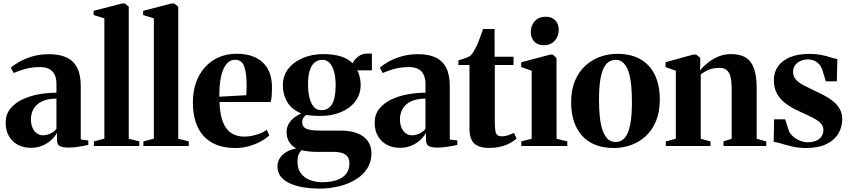

<svg xmlns="http://www.w3.org/2000/svg" viewBox="-20 -838 4876 1102"><path d="M157 10.5Q115.5 10.5 83 -6.8Q50.5 -24 31.5 -56.2Q12.5 -88.5 12.5 -133.5Q12.5 -181 39 -214Q65.5 -247 108.5 -267.2Q151.5 -287.5 202.8 -296.8Q254 -306 304 -306V-358Q304 -386.5 294.2 -408Q284.5 -429.5 264 -441.2Q243.5 -453 210 -453Q160 -453 120.8 -441.2Q81.5 -429.5 58.5 -419L42 -449Q58.5 -464.5 89.5 -482.5Q120.5 -500.5 164.2 -513.8Q208 -527 262.5 -527Q322 -527 362.2 -508Q402.5 -489 423 -448.8Q443.5 -408.5 443.5 -345V-37.5L487 -31.5V-6.5Q476.5 -4 458 -0.2Q439.5 3.5 417.5 6.2Q395.5 9 373 9Q341 9 324 0.8Q307 -7.5 307 -36V-76.5Q298 -57.5 277.2 -37.2Q256.5 -17 226 -3.2Q195.5 10.5 157 10.5ZM226.5 -61.5Q247 -61.5 268.5 -71Q290 -80.5 304 -98.5V-272Q255 -272 222.5 -256.8Q190 -241.5 173.8 -214.8Q157.5 -188 157.5 -153Q157.5 -125.5 166.5 -104.8Q175.5 -84 191.2 -72.8Q207 -61.5 226.5 -61.5Z M579 -42V-733L517.5 -751.5V-776L680.5 -818H696L719 -800V-41.5L779.5 -26.5V0H519V-26.5Z M863 -42V-733L801.5 -751.5V-776L964.5 -818H980L1003 -800V-41.5L1063.5 -26.5V0H803V-26.5Z M1333.5 11.5Q1249 11.5 1194.5 -20.5Q1140 -52.5 1113.5 -111.2Q1087 -170 1087 -249.5Q1087 -315 1106 -366.8Q1125 -418.5 1159 -455Q1193 -491.5 1238.5 -510.5Q1284 -529.5 1338 -529.5Q1432.5 -529.5 1486 -481.5Q1539.5 -433.5 1541 -342.5Q1541 -309.5 1539.2 -287.2Q1537.5 -265 1533.5 -252.5H1240Q1241.5 -203 1250.8 -165.8Q1260 -128.5 1277.5 -103.8Q1295 -79 1321.2 -66.5Q1347.5 -54 1382.5 -54Q1415.5 -54 1452.5 -65.2Q1489.5 -76.5 1511 -93L1525.5 -61.5Q1510.5 -45.5 1480.8 -28.5Q1451 -11.5 1412.8 0Q1374.5 11.5 1333.5 11.5ZM1239 -283 1393.5 -291.5Q1394.5 -306 1394.8 -319.5Q1395 -333 1395.5 -347.5Q1395.5 -419.5 1381.5 -457.2Q1367.5 -495 1329.5 -495Q1309.5 -495 1292.8 -482.8Q1276 -470.5 1263.8 -444.5Q1251.5 -418.5 1245 -378.5Q1238.5 -338.5 1239 -283Z M1811 244.5Q1768.5 244.5 1726.2 238Q1684 231.5 1649.2 217Q1614.5 202.5 1593.5 178Q1572.5 153.5 1572.5 117Q1572.5 90.5 1586.2 69.5Q1600 48.5 1624.2 34Q1648.5 19.5 1680 14Q1652.5 -2 1638.8 -25Q1625 -48 1625 -80Q1625 -105 1635.8 -125Q1646.5 -145 1665.5 -160.5Q1684.5 -176 1709 -187Q1653 -210.5 1628.2 -253.2Q1603.5 -296 1603.5 -348.5Q1603.5 -404 1635.5 -444.2Q1667.5 -484.5 1720.2 -506Q1773 -527.5 1835.5 -527.5Q1895.5 -527.5 1936.8 -514.2Q1978 -501 2004 -474.5Q2015 -498 2037 -514.2Q2059 -530.5 2089.5 -530.5H2114.5V-434.5L2029.5 -434Q2035.5 -427.5 2040 -413.5Q2044.5 -399.5 2047.2 -382.8Q2050 -366 2050 -351.5Q2050 -296 2019 -255.8Q1988 -215.5 1935.8 -194Q1883.5 -172.5 1819 -172.5Q1798.5 -172.5 1775.5 -174Q1752.5 -175.5 1736.5 -178Q1727 -170.5 1720.8 -160.8Q1714.5 -151 1714.5 -135.5Q1714.5 -110 1737.8 -99.2Q1761 -88.5 1819 -88.5H1934Q1992 -88.5 2031.5 -72.8Q2071 -57 2091.5 -27.5Q2112 2 2112 42Q2112 89.5 2089 127Q2066 164.5 2024.8 190.5Q1983.5 216.5 1928.8 230.5Q1874 244.5 1811 244.5ZM1826.5 208Q1875.5 208 1911.2 196.2Q1947 184.5 1966.2 160.5Q1985.5 136.5 1985.5 100Q1985.5 78 1976.2 63.5Q1967 49 1946.2 41.2Q1925.5 33.5 1891 33.5H1797.5Q1771 33.5 1748.8 30.8Q1726.5 28 1710.5 24Q1701 33.5 1694.2 48.5Q1687.5 63.5 1687.5 91.5Q1687.5 131.5 1707.2 157.2Q1727 183 1758.8 195.2Q1790.5 207.5 1826.5 208ZM1824 -205.5Q1865 -205.5 1885.8 -240.5Q1906.5 -275.5 1906.5 -350.5Q1906.5 -392 1898 -424.5Q1889.5 -457 1872.8 -475.8Q1856 -494.5 1831 -494.5Q1804.5 -494.5 1786 -479.5Q1767.5 -464.5 1757.8 -433Q1748 -401.5 1748 -353Q1748 -310.5 1756.2 -277Q1764.5 -243.5 1781.2 -224.5Q1798 -205.5 1824 -205.5Z M2275 10.5Q2233.5 10.5 2201 -6.8Q2168.5 -24 2149.5 -56.2Q2130.5 -88.5 2130.5 -133.5Q2130.5 -181 2157 -214Q2183.5 -247 2226.5 -267.2Q2269.5 -287.5 2320.8 -296.8Q2372 -306 2422 -306V-358Q2422 -386.5 2412.2 -408Q2402.5 -429.5 2382 -441.2Q2361.5 -453 2328 -453Q2278 -453 2238.8 -441.2Q2199.5 -429.5 2176.5 -419L2160 -449Q2176.5 -464.5 2207.5 -482.5Q2238.5 -500.5 2282.2 -513.8Q2326 -527 2380.5 -527Q2440 -527 2480.2 -508Q2520.5 -489 2541 -448.8Q2561.5 -408.5 2561.5 -345V-37.5L2605 -31.5V-6.5Q2594.5 -4 2576 -0.2Q2557.5 3.5 2535.5 6.2Q2513.5 9 2491 9Q2459 9 2442 0.8Q2425 -7.5 2425 -36V-76.5Q2416 -57.5 2395.2 -37.2Q2374.5 -17 2344 -3.2Q2313.5 10.5 2275 10.5ZM2344.5 -61.5Q2365 -61.5 2386.5 -71Q2408 -80.5 2422 -98.5V-272Q2373 -272 2340.5 -256.8Q2308 -241.5 2291.8 -214.8Q2275.5 -188 2275.5 -153Q2275.5 -125.5 2284.5 -104.8Q2293.5 -84 2309.2 -72.8Q2325 -61.5 2344.5 -61.5Z M2787 11Q2729.5 11 2702 -14.5Q2674.5 -40 2674.5 -101V-465H2611V-491.5Q2621 -495 2632.8 -498.5Q2644.5 -502 2655.8 -506.2Q2667 -510.5 2674 -514.5Q2683 -520 2689.8 -529.2Q2696.5 -538.5 2702.5 -549.5Q2708.5 -560.5 2714 -571Q2719.5 -581.5 2726.2 -599Q2733 -616.5 2740 -636.2Q2747 -656 2752.5 -671.5H2818.5L2819 -512.5H2927.5V-465H2820V-136Q2820 -100.5 2824 -83.2Q2828 -66 2837.2 -60.8Q2846.5 -55.5 2862 -55.5Q2878.5 -55.5 2897.5 -62Q2916.5 -68.5 2930 -75.5L2945 -42.5Q2930 -29.5 2907.8 -17Q2885.5 -4.5 2855.2 3.2Q2825 11 2787 11Z M2972 0V-26.5L3031.5 -41.5V-432L2971.5 -453.5V-480.5L3137.5 -524.5H3153L3174 -505.5L3174.5 -41.5L3236 -26.5V0ZM3100.5 -578.5Q3065 -578.5 3045.8 -600.2Q3026.5 -622 3026.5 -654Q3026.5 -691 3049.2 -716.5Q3072 -742 3112 -742H3113Q3148 -742 3167.5 -720.8Q3187 -699.5 3187 -667Q3187 -630.5 3164.2 -604.5Q3141.5 -578.5 3101.5 -578.5Z M3258 -250.5Q3258 -322 3280 -374.2Q3302 -426.5 3339.5 -460.8Q3377 -495 3424.2 -512Q3471.5 -529 3522.5 -529Q3602 -529 3656.5 -497.5Q3711 -466 3739 -407.2Q3767 -348.5 3767 -266.5Q3767 -195.5 3745.2 -143Q3723.5 -90.5 3686 -56.2Q3648.5 -22 3601.2 -5.2Q3554 11.5 3503 11.5Q3444.5 11.5 3399 -6Q3353.5 -23.5 3322.2 -57.5Q3291 -91.5 3274.5 -140.2Q3258 -189 3258 -250.5ZM3514 -23Q3545.5 -23 3566.2 -47.2Q3587 -71.5 3597 -122.2Q3607 -173 3607 -251.5Q3607 -303.5 3602.8 -348Q3598.5 -392.5 3587.8 -425.2Q3577 -458 3559 -476.2Q3541 -494.5 3514 -494.5Q3481 -494.5 3459.8 -470.5Q3438.5 -446.5 3428.2 -395.8Q3418 -345 3418 -265Q3418 -213.5 3422.5 -169.2Q3427 -125 3438 -92Q3449 -59 3467.5 -41Q3486 -23 3514 -23Z M3859 -41.5V-432L3800 -453V-481L3958 -524.5H3976L3999 -506.5V-468.5L3997.5 -434Q4016.5 -457 4043.2 -478.2Q4070 -499.5 4103.5 -513.5Q4137 -527.5 4175.5 -527.5Q4229 -527.5 4261.2 -507Q4293.5 -486.5 4308.2 -443Q4323 -399.5 4323 -330.5V-41.5L4378 -26.5V0H4132.5V-26.5L4179.5 -41.5V-329Q4179.5 -368 4173.5 -394.5Q4167.5 -421 4152 -434.8Q4136.5 -448.5 4109 -448.5Q4083.5 -448.5 4064.2 -443.2Q4045 -438 4030 -429.2Q4015 -420.5 4002 -410.5V-41.5L4058 -26.5V0H3801.5V-26.5Z M4605.5 11.5Q4565 11.5 4528.8 3.2Q4492.5 -5 4464.5 -13.8Q4436.5 -22.5 4420.5 -23.5L4423 -153H4486.5L4507.5 -88Q4515 -69 4532.8 -54Q4550.5 -39 4572.5 -30.2Q4594.5 -21.5 4612.5 -21.5Q4643.5 -21.5 4664.2 -30.2Q4685 -39 4695.5 -55.2Q4706 -71.5 4706 -92Q4706 -115 4690 -131.2Q4674 -147.5 4643.5 -163Q4613 -178.5 4568.5 -198.5Q4529 -216 4495.5 -239.5Q4462 -263 4441.8 -296.8Q4421.5 -330.5 4421.5 -378.5Q4421.5 -423 4445.2 -456.8Q4469 -490.5 4514 -509.5Q4559 -528.5 4623 -528.5Q4666.5 -528.5 4697 -522Q4727.5 -515.5 4748.8 -508.5Q4770 -501.5 4786 -499L4783 -371H4720L4701 -433Q4695 -453 4683 -467.2Q4671 -481.5 4654.5 -489.2Q4638 -497 4618 -497Q4595 -497 4575.5 -488.5Q4556 -480 4544 -464.2Q4532 -448.5 4532 -426Q4532 -398.5 4549.2 -380Q4566.5 -361.5 4594.2 -347.5Q4622 -333.5 4654 -318Q4684.5 -304 4713 -288.8Q4741.5 -273.5 4764.2 -254.8Q4787 -236 4800.5 -211.2Q4814 -186.5 4814 -154Q4814 -108.5 4791.5 -70.8Q4769 -33 4723 -10.8Q4677 11.5 4605.5 11.5Z"/></svg>

Font: Merriweather 120pt
Style: Bold
Weight: 700
Designer: Eben Sorkin
Foundry: Eben Sorkin
Version: Version 2.100